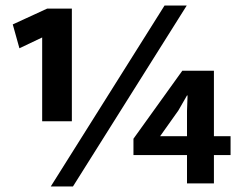

<svg xmlns="http://www.w3.org/2000/svg" viewBox="-20 -661 866 692"><path d="M163 11 573 -641H653L243 11ZM150 -630H239V-224H132V-526L50 -487L26 -573ZM637 -406H751V-170H811V-102H751V0H654V-102H461V-161ZM623 -263 557 -170H654V-261L656 -317H654Z"/></svg>

Font: Mukta
Style: Bold
Weight: 700
Designer: Girish Dalvi and Yashodeep Gholap
Foundry: Ek Type
Version: Version 2.538;PS 1.002;hotconv 16.6.51;makeotf.lib2.5.65220;